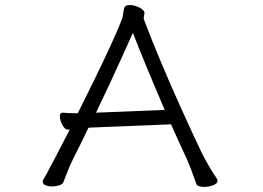

<svg xmlns="http://www.w3.org/2000/svg" viewBox="-20 -731 1040 760"><path d="M330 -225Q314 -191 298 -159Q282 -127 268 -99Q260 -83 248.5 -55Q237 -27 231 -10Q228 -2 214.5 2.5Q201 7 186 7Q172 7 160.5 2.5Q149 -2 149 -12Q149 -18 153 -23Q157 -29 161 -36.5Q165 -44 174.5 -62Q184 -80 203.5 -116.5Q223 -153 256 -218H248Q237 -218 227 -236.5Q217 -255 217 -270Q217 -285 228 -285H230Q239 -284 248 -283.5Q257 -283 269 -283H288Q322 -351 356 -420.5Q390 -490 418 -551Q446 -612 462 -653Q466 -662 468 -680.5Q470 -699 475 -705Q480 -711 494 -711Q511 -711 529 -702.5Q547 -694 551 -684Q551 -683 551.5 -682Q552 -681 552 -680Q552 -676 550.5 -670.5Q549 -665 549 -660Q549 -655 550 -653Q579 -576 617.5 -484.5Q656 -393 698 -300Q740 -207 779 -125Q787 -109 804 -79Q821 -49 837 -26Q839 -23 840 -20.5Q841 -18 841 -16Q841 -4 823 2.5Q805 9 788 9Q777 9 768 6Q759 3 757 -3Q751 -21 740 -50.5Q729 -80 721 -98Q706 -130 690 -165.5Q674 -201 657 -239Q657 -239 634.5 -238Q612 -237 576 -235.5Q540 -234 500 -232.5Q460 -231 423.5 -229.5Q387 -228 363 -227Q339 -226 337 -226ZM632 -296Q595 -382 561 -464Q527 -546 506 -601Q489 -563 465.5 -511Q442 -459 415 -401Q388 -343 360 -285Z"/></svg>

Font: Moon Stars Kai T
Style: Regular
Weight: 400
Designer: GuiWonder
Version: Version 1.101